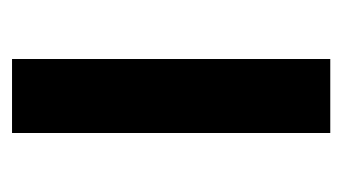

<svg xmlns="http://www.w3.org/2000/svg" viewBox="-148 -500 582 327"><g transform="rotate(90 143.5 -337.0)"><path d="M207 -66V-608H81V-66Z"/></g></svg>

Font: Noto Sans Malayalam UI SemiBold
Style: Regular
Weight: 600
Designer: Jelle Bosma - Monotype Design Team
Foundry: Monotype Imaging Inc.
Version: Version 2.104